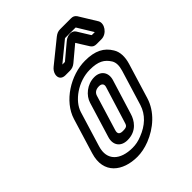

<svg xmlns="http://www.w3.org/2000/svg" viewBox="-207 -831 983 983"><g transform="rotate(-45 284.0 -340.0)"><path d="M229 -19C141 -19 88 -65 113 -146L171 -336C190 -398 272 -457 357 -457C418 -457 446 -440 468 -405C478 -388 479 -366 470 -336L412 -146C395 -92 354 -55 297 -33C273 -23 251 -19 229 -19ZM214 31C242 31 272 25 303 13C374 -15 439 -70 462 -146L520 -336C532 -376 531 -412 514 -439C487 -484 445 -507 372 -507C267 -507 151 -434 121 -336L63 -146C27 -29 110 31 214 31ZM346 -414C293 -414 250 -376 238 -336L180 -146C166 -101 189 -65 239 -65C306 -65 335 -114 345 -148L403 -336C416 -380 392 -414 346 -414ZM330 -364C350 -364 358 -352 353 -336L295 -148C287 -122 287 -115 254 -115C230 -115 224 -127 230 -146L288 -336C292 -350 303 -364 330 -364ZM446 -644C434 -664 402 -665 377 -644L296 -576C295 -575 294 -575 294 -575H276L380 -660C381 -660 383 -661 383 -661H457C458 -661 458 -660 459 -660L511 -575H491C490 -575 488 -576 488 -576ZM401 -607 443 -540C451 -529 460 -525 474 -525H509C549 -525 580 -571 564 -600L505 -696C497 -707 488 -711 474 -711H396C382 -711 371 -707 357 -696L237 -599C214 -581 207 -552 220 -536C226 -529 236 -525 247 -525H281C295 -525 308 -529 321 -540Z"/></g></svg>

Font: DIN Rundschrift
Style: BreitKontKu
Weight: 400
Width: 7
Version: Version 1.027